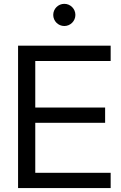

<svg xmlns="http://www.w3.org/2000/svg" viewBox="-20 -961 620 981"><path d="M72.3 0H545.4V-78.1H160.2V-333.5H517.1V-411.6H160.2V-649.4H545.4V-727.5H72.3ZM308.6 -828.1C339.8 -828.1 365.2 -853.5 365.2 -884.8C365.2 -916 339.8 -941.4 308.6 -941.4C277.3 -941.4 252 -916 252 -884.8C252 -853.5 277.3 -828.1 308.6 -828.1Z"/></svg>

Font: Raveo Display Display
Style: Regular
Weight: 400
Designer: Jakub Foglar, Rasmus Andersson (Inter)
Foundry: Jakubfoglar.com
Version: Version 1.100;Glyphs 3.2.3 (3260)